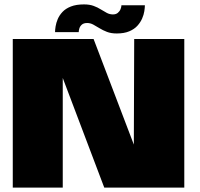

<svg xmlns="http://www.w3.org/2000/svg" viewBox="-20 -852 909 872"><path d="M38 0H265V-570.5H237.5L453.5 0H817V-675H589.5L587.5 -107H621.5L405 -675H38ZM510 -700Q544 -700 567 -709.8Q590 -719.5 604 -735Q618 -750.5 625.5 -767.8Q633 -785 635.5 -801.2Q638 -817.5 638 -828H531.5Q531.5 -820.5 527.5 -810.5Q523.5 -800.5 515 -793.5Q506.5 -786.5 493 -786.5Q478.5 -786.5 465.5 -793.2Q452.5 -800 438 -809.2Q423.5 -818.5 405.2 -825.2Q387 -832 361.5 -832Q326 -832 302 -822.5Q278 -813 263.8 -797.8Q249.5 -782.5 242.2 -765.2Q235 -748 232.5 -732.2Q230 -716.5 230 -706H337.5Q337.5 -713.5 340.5 -723.2Q343.5 -733 351.8 -740.2Q360 -747.5 376 -747.5Q390.5 -747.5 403.8 -740.2Q417 -733 432 -723.8Q447 -714.5 465.8 -707.2Q484.5 -700 510 -700Z"/></svg>

Font: Anybody UltraCondensed Thin Black
Style: Regular
Weight: 900
Version: Version 1.111